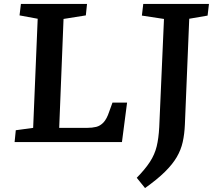

<svg xmlns="http://www.w3.org/2000/svg" viewBox="-20 -720 1104 973"><path d="M60 -60 148 -72 171 -625 79 -642 86 -700H421L415 -642L302 -624L280 -72H421Q447 -72 467.5 -77Q488 -82 504.5 -99.5Q521 -117 533 -153L550 -200H624L598 0H54ZM811 -624 699 -641 706 -700H1039L1032 -641L939 -625L917 -90Q915 -41 906 -0.5Q897 40 875.5 76.5Q854 113 815.5 151Q777 189 715 233L673 181Q716 137 740 100Q764 63 774 22Q784 -19 787 -76Z"/></svg>

Font: Literata 7pt SemiBold
Style: Italic
Weight: 600
Italic angle: -2°
Designer: Latin by Veronika Burian and Jose Scaglione. Greek by Irene Vlachou. Cyrillic by Vera Evstafieva
Foundry: TypeTogether
Version: Version 3.002